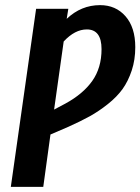

<svg xmlns="http://www.w3.org/2000/svg" viewBox="-20 -725 545 745"><path d="M368.2 -705.1Q429.2 -705.1 467 -661.9Q504.9 -618.7 504.9 -542Q504.9 -493.2 491.2 -451.7Q477.5 -410.2 455.6 -379.6Q433.6 -349.1 398.7 -321.3Q363.8 -293.5 328.4 -273.9Q293 -254.4 245.1 -232.9L175.8 -203.1L147.9 0H22L120.1 -690.9H245.1L238.8 -651.9Q294.9 -705.1 368.2 -705.1ZM233.9 -323.2Q302.2 -360.4 338.1 -411.1Q374 -461.9 374 -534.2Q374 -610.8 316.9 -610.8Q270.5 -610.8 227.1 -564L189.9 -299.8Z"/></svg>

Font: Fira Sans Compressed Medium
Style: Italic
Weight: 500
Width: 3
Italic angle: -8°
Designer: Carrois Corporate & Edenspiekermann AG
Foundry: Carrois Corporate GbR & Edenspiekermann AG
Version: Version 4.203;PS 004.203;hotconv 1.0.88;makeotf.lib2.5.64775